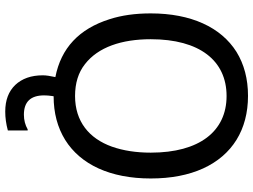

<svg xmlns="http://www.w3.org/2000/svg" viewBox="-139 -643 986 748"><g transform="rotate(90 354.0 -269.0)"><path d="M675.3 -363.3C675.3 -442.4 662.1 -510.3 636.2 -567.4C584 -681.2 484.9 -742.2 353.5 -742.2C287.6 -742.2 230.5 -727.1 182.1 -697.3C85.9 -636.7 32.2 -520 32.2 -363.3C32.2 -303.2 39.6 -250 54.7 -203.1C92.3 -84 167.5 -13.7 280.3 8.3C275.9 28.3 273.4 44.4 273.4 57.1C273.4 102.5 286.1 138.2 311 164.6C335.9 190.4 370.1 203.6 414.6 203.6C438.5 203.6 463.4 200.2 488.3 193.4V116.2H483.9C466.8 126 447.8 130.9 426.8 130.9C376.5 130.9 351.6 104.5 351.6 52.2C351.6 42 352.5 31.7 354 21.5L355 15.1C419.9 15.1 476.6 0 524.9 -29.8C621.1 -89.8 675.3 -205.6 675.3 -363.3ZM574.7 -363.3C574.7 -306.6 566.9 -256.3 551.3 -211.9C519.5 -123 453.1 -68.4 354 -68.4C304.2 -68.4 262.7 -81.1 230 -106.9C163.6 -158.2 132.8 -250 132.8 -363.3C132.8 -553.7 216.3 -658.7 354 -658.7C491.7 -658.7 574.7 -552.7 574.7 -363.3Z"/></g></svg>

Font: SG Kara
Style: Regular
Weight: 400
Designer: Damoon Khanjanzadeh
Version: Version 1.000